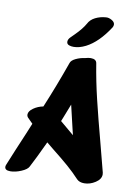

<svg xmlns="http://www.w3.org/2000/svg" viewBox="-106 -923 671 952"><g transform="rotate(10 229.5 -447.0)"><path d="M227 -339 219 -319 289 -260 282 -289Q275 -317 254 -408ZM429 -249Q458 -139 467 -103Q468 -100 468 -94Q468 -70 441 -52.5Q414 -35 385 -35Q361 -35 348 -48Q319 -79 287 -107Q255 -135 203 -176L170 -203Q128 -113 105 -70Q98 -55 68.5 -42.5Q39 -30 14 -30Q-14 -30 -14 -48Q-14 -53 -11 -60Q19 -134 60 -230L81 -281Q56 -306 56 -306Q49 -313 49 -322Q49 -339 71 -354.5Q93 -370 120 -375Q168 -490 210 -609Q214 -623 235.5 -633.5Q257 -644 281 -647Q298 -652 310 -652Q338 -652 341 -631Q355 -544 376.5 -454.5Q398 -365 429 -249ZM181 -712Q181 -724 192 -735Q196 -739 212.5 -755.5Q229 -772 241 -787Q253 -802 261 -816Q272 -838 296 -850Q320 -862 348 -864Q362 -866 378 -857Q394 -848 394 -835Q394 -828 390 -821Q337 -739 276 -708Q244 -692 216 -692Q204 -692 195 -695Q181 -699 181 -712Z"/></g></svg>

Font: Sedgwick Ave Display
Style: Regular
Weight: 400
Designer: Kevin Burke, Pedro Vergani
Foundry: Google, Inc.
Version: Version 1.000